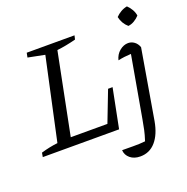

<svg xmlns="http://www.w3.org/2000/svg" viewBox="-167 -851 1170 1201"><g transform="rotate(-20 418.5 -250.5)"><path d="M519 -262H549L497 0H-11L-6 -28Q51 -45 105 -51L223 -596L112 -618L118 -648H436L430 -622Q360 -604 304 -598L196 -57H440ZM802 -436 723 28Q708 112 667.5 158.5Q627 205 565 205Q524 205 498 183.5Q472 162 470 129Q503 129 544.5 129.5Q586 130 624 126Q637 86 643 57.5Q649 29 656 -10L728 -418Q682 -416 641 -407Q650 -444 677 -466Q704 -488 734 -488Q756 -488 774.5 -474.5Q793 -461 802 -436ZM806 -706Q822 -691 833.5 -671Q845 -651 848 -630Q834 -614 814 -602Q794 -590 773 -588Q739 -617 729 -663Q744 -679 764 -690.5Q784 -702 806 -706Z"/></g></svg>

Font: Piazzolla SC
Style: Italic
Weight: 400
Italic angle: -11.3°
Designer: Juan Pablo del Peral
Foundry: Huerta Tipografica
Version: Version 1.330